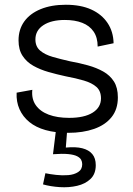

<svg xmlns="http://www.w3.org/2000/svg" viewBox="-20 -547 561 808"><path d="M267 12Q213 12 172 0.5Q131 -11 103.5 -33.5Q76 -56 62 -87.5Q48 -119 50 -157L116 -169Q112 -131 130.5 -104.5Q149 -78 185 -64.5Q221 -51 271 -51Q335 -51 370 -73Q405 -95 405 -133Q405 -164 386 -181Q367 -198 333 -208Q299 -218 256 -226Q219 -234 184 -244Q149 -254 120.5 -270Q92 -286 75 -312Q58 -338 58 -377Q58 -423 82 -456.5Q106 -490 151 -508.5Q196 -527 257 -527Q320 -527 364 -507Q408 -487 432.5 -450.5Q457 -414 458 -365L391 -351Q391 -389 374 -414Q357 -439 326 -451Q295 -463 253 -463Q196 -463 162.5 -441Q129 -419 129 -381Q129 -351 149 -334Q169 -317 202 -307.5Q235 -298 275 -289Q314 -282 350 -272Q386 -262 414.5 -246Q443 -230 459.5 -204Q476 -178 476 -137Q476 -87 449.5 -54Q423 -21 376 -4.5Q329 12 267 12ZM161 229 171 182Q190 186 216 189Q242 192 267 190Q292 188 309 177Q326 166 326 144Q326 134 321.5 125.5Q317 117 304.5 110.5Q292 104 267.5 101.5Q243 99 203 102L216 -3H263L257 74Q299 70 326.5 77Q354 84 368.5 101.5Q383 119 383 148Q383 185 361 206Q339 227 304.5 235Q270 243 231.5 240.5Q193 238 161 229Z"/></svg>

Font: Bricolage Grotesque Light
Style: Regular
Weight: 300
Designer: Mathieu Triay
Foundry: Atelier Triay
Version: Version 1.000;gftools[0.9.30]